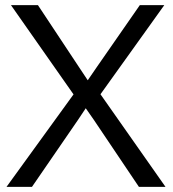

<svg xmlns="http://www.w3.org/2000/svg" viewBox="-20 -731 677 751"><path d="M315.4 -307.6 285.2 -262.2 105 0H5.4L267.6 -361.8L22.9 -710.9H128.4L289.1 -468.3L323.2 -417L358.4 -468.3L526.9 -710.9H622.6L373 -362.3L627.4 0H523.4L346.7 -262.7Z"/></svg>

Font: RGR Online_21
Style: Regular
Weight: 400
Italic angle: -12°
Designer: vernon adams
Foundry: vernon adams
Version: Version 1.000